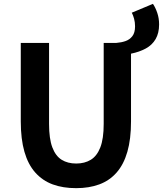

<svg xmlns="http://www.w3.org/2000/svg" viewBox="-20 -964 847 998"><path d="M661 -685 585 -741Q611 -743 632.5 -750.5Q654 -758 668 -776Q682 -794 682 -827Q682 -848 677 -866.5Q672 -885 665 -898L775 -944Q788 -925 797.5 -897Q807 -869 807 -837Q807 -792 789 -761Q771 -730 738 -712Q705 -694 661 -685ZM376 14Q307 14 254 -5.5Q201 -25 163.5 -67Q126 -109 107 -175Q88 -241 88 -333V-741H235V-320Q235 -243 252 -198Q269 -153 300.5 -133.5Q332 -114 376 -114Q420 -114 452 -133.5Q484 -153 501.5 -198Q519 -243 519 -320V-741H661V-333Q661 -241 642 -175Q623 -109 586 -67Q549 -25 496 -5.5Q443 14 376 14Z"/></svg>

Font: Noto Sans KR
Style: Bold
Weight: 700
Designer: Ryoko NISHIZUKA  (kana, bopomofo & ideographs); Paul D. Hunt (Latin, Greek & Cyrillic); Sandoll Communications , Soo-you
Foundry: Adobe
Version: Version 2.004-H2;hotconv 1.0.118;makeotfexe 2.5.65603